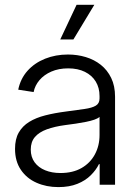

<svg xmlns="http://www.w3.org/2000/svg" viewBox="-20 -762 567 792"><path d="M220.7 9.8Q171.4 9.8 130.9 -8.1Q90.3 -25.9 66.2 -61.3Q42 -96.7 42 -147.9Q42 -188.5 57.4 -215.3Q72.8 -242.2 100.6 -259.3Q128.4 -276.4 166.7 -286.1Q205.1 -295.9 251 -301.8Q297.9 -308.1 328.9 -312.5Q359.9 -316.9 375.2 -326.2Q390.6 -335.4 390.6 -356V-365.7Q390.6 -399.9 375 -425.5Q359.4 -451.2 330.3 -465.6Q301.3 -480 261.2 -480Q222.2 -480 191.9 -466.8Q161.6 -453.6 142.8 -431.4Q124 -409.2 118.7 -382.3L55.2 -392.1Q64.5 -437.5 93.5 -470Q122.6 -502.4 166 -519.8Q209.5 -537.1 260.3 -537.1Q298.8 -537.1 333.7 -526.6Q368.7 -516.1 395.8 -494.6Q422.9 -473.1 438.7 -440.4Q454.6 -407.7 454.6 -363.3V0H391.1V-85H388.2Q376.5 -61 354.5 -39.1Q332.5 -17.1 299.3 -3.7Q266.1 9.8 220.7 9.8ZM229.5 -48.3Q280.3 -48.3 316.2 -68.8Q352.1 -89.4 371.3 -125Q390.6 -160.6 390.6 -205.1V-279.8Q383.8 -273.4 369.1 -268.3Q354.5 -263.2 334.7 -259.3Q314.9 -255.4 292.7 -252Q270.5 -248.5 249.5 -246.1Q205.1 -240.2 173.1 -228.5Q141.1 -216.8 124 -196.8Q106.9 -176.8 106.9 -145Q106.9 -114.3 122.8 -92.5Q138.7 -70.8 166.3 -59.6Q193.8 -48.3 229.5 -48.3ZM228.5 -599.1 295.9 -742.2H369.1L282.7 -599.1Z"/></svg>

Font: Inter 24pt Light
Style: Regular
Weight: 300
Designer: Rasmus Andersson
Foundry: rsms
Version: Version 4.001;git-66647c0bb